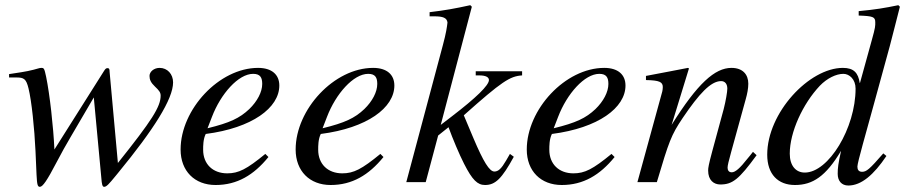

<svg xmlns="http://www.w3.org/2000/svg" viewBox="-20 -703 3493 741"><path d="M403 -426C403 -437 401 -440 395 -440C390 -440 387 -438 382 -430L190 -126C186 -214 172 -339 158 -407C151 -439 150 -441 139 -441C132 -441 123 -437 110 -434C80 -426 46 -422 15 -417V-404H43C72 -404 81 -399 90 -362C102 -314 113 -207 117 -120L121 -29C123 10 125 18 134 18C145 18 162 -7 198 -76C217 -112 235 -145 253 -175L342 -327L371 -17C373 9 375 18 382 18C391 18 400 8 427 -25L436 -36C574 -204 648 -321 648 -385C648 -417 626 -441 596 -441C574 -441 557 -426 557 -410C557 -396 562 -384 578 -369C594 -354 600 -346 600 -334C600 -291 566 -238 435 -74Z M1004 -109C932 -50 901 -34 857 -34C801 -34 764 -70 764 -125C764 -140 764 -166 774 -186C953 -209 1058 -287 1058 -373C1058 -415 1029 -441 976 -441C826 -441 677 -281 677 -126C677 -43 731 11 812 11C895 11 959 -27 1016 -97ZM798 -252C832 -341 900 -418 957 -418C985 -418 992 -403 992 -379C992 -348 973 -312 942 -282C905 -247 867 -229 781 -208Z M1448 -109C1376 -50 1345 -34 1301 -34C1245 -34 1208 -70 1208 -125C1208 -140 1208 -166 1218 -186C1397 -209 1502 -287 1502 -373C1502 -415 1473 -441 1420 -441C1270 -441 1121 -281 1121 -126C1121 -43 1175 11 1256 11C1339 11 1403 -27 1460 -97ZM1242 -252C1276 -341 1344 -418 1401 -418C1429 -418 1436 -403 1436 -379C1436 -348 1417 -312 1386 -282C1349 -247 1311 -229 1225 -208Z M1995 -428H1816V-412H1830C1855 -412 1867 -405 1867 -394C1867 -374 1818 -326 1724 -254L1681 -221L1801 -677L1795 -683C1736 -670 1697 -663 1638 -656V-640H1656C1690 -640 1705 -634 1707 -616C1705 -599 1702 -576 1689 -528L1548 0H1623L1671 -180L1711 -212C1727 -168 1753 -106 1771 -71C1803 -8 1823 11 1852 11C1892 11 1917 -14 1963 -98L1948 -109C1943 -100 1938 -91 1933 -83C1915 -52 1903 -41 1888 -41C1869 -41 1846 -78 1807 -170L1770 -258C1917 -389 1948 -409 1995 -412Z M2340 -109C2268 -50 2237 -34 2193 -34C2137 -34 2100 -70 2100 -125C2100 -140 2100 -166 2110 -186C2289 -209 2394 -287 2394 -373C2394 -415 2365 -441 2312 -441C2162 -441 2013 -281 2013 -126C2013 -43 2067 11 2148 11C2231 11 2295 -27 2352 -97ZM2134 -252C2168 -341 2236 -418 2293 -418C2321 -418 2328 -403 2328 -379C2328 -348 2309 -312 2278 -282C2241 -247 2203 -229 2117 -208Z M2886 -117C2879 -108 2872 -99 2865 -91C2836 -54 2818 -38 2804 -38C2792 -38 2788 -47 2788 -56C2788 -64 2792 -81 2802 -117L2858 -320C2864 -341 2868 -362 2868 -380C2868 -416 2846 -441 2803 -441C2739 -441 2672 -381 2572 -221L2639 -439L2635 -441C2582 -430 2554 -426 2473 -410V-394C2524 -393 2538 -387 2538 -367C2538 -361 2537 -355 2536 -350L2440 0H2515C2562 -158 2570 -181 2615 -248C2678 -341 2723 -390 2763 -390C2778 -390 2787 -379 2787 -361C2787 -349 2781 -313 2773 -282L2729 -120C2715 -68 2713 -55 2713 -45C2713 -7 2735 9 2760 9C2807 9 2832 -11 2900 -104Z M3447 -683C3394 -672 3358 -666 3294 -660V-643C3349 -641 3358 -638 3358 -617C3358 -603 3359 -599 3344 -546L3299 -383H3298C3292 -422 3275 -441 3233 -441C3103 -441 2941 -268 2941 -106C2941 -30 2983 11 3048 11C3116 11 3167 -22 3226 -121C3215 -71 3213 -55 3213 -32C3213 -5 3228 13 3254 13C3304 13 3352 -28 3401 -101L3389 -111C3335 -49 3324 -40 3307 -40C3294 -40 3289 -48 3289 -60C3289 -76 3323 -192 3354 -306L3414 -525C3428 -577 3437 -616 3453 -677ZM3282 -361C3282 -209 3178 -37 3086 -37C3051 -37 3028 -64 3028 -110C3028 -193 3078 -302 3144 -372C3172 -401 3207 -418 3235 -418C3258 -418 3282 -397 3282 -361Z"/></svg>

Font: XITS
Style: Italic
Weight: 400
Italic angle: -16.33°
Designer: MicroPress Inc., with final additions and corrections provided by Coen Hoffman, Elsevier (retired)
Version: Version 1.107